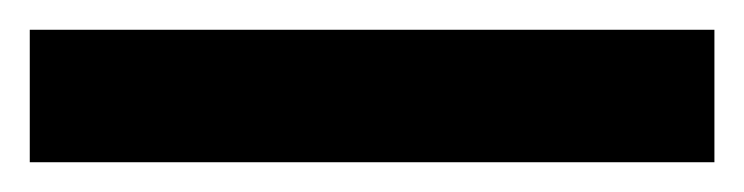

<svg xmlns="http://www.w3.org/2000/svg" viewBox="-22 57 500 129"><path d="M458 166H-2V77H458Z"/></svg>

Font: Noto Sans Thai Cond
Style: Bold
Weight: 700
Width: 3
Designer: Monotype Design Team
Foundry: Monotype Imaging Inc.
Version: Version 2.002; ttfautohint (v1.8.4.7-5d5b)